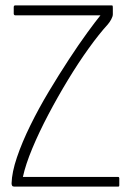

<svg xmlns="http://www.w3.org/2000/svg" viewBox="-20 -693 475 713"><path d="M394 -673Q398 -673 398.5 -671Q399 -669 399 -664V-640Q399 -632 393 -621Q387 -610 380 -602Q348 -567 309.5 -513.5Q271 -460 232.5 -396.5Q194 -333 159.5 -267.5Q125 -202 100 -142Q75 -82 65 -36H418Q421 -36 422 -34.5Q423 -33 423 -31V-6Q423 -2 422 -1Q421 0 418 0H33Q27 0 25 -3.5Q23 -7 23 -12Q24 -53 43 -109Q62 -165 93 -228Q124 -291 161.5 -353.5Q199 -416 236 -472.5Q273 -529 304 -571.5Q335 -614 353 -636H37Q34 -636 32.5 -638Q31 -640 31 -642V-666Q31 -670 32.5 -671.5Q34 -673 37 -673Z"/></svg>

Font: Glory ExtraLight
Style: Regular
Weight: 250
Version: Version 1.011